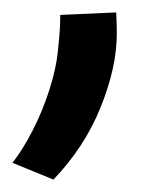

<svg xmlns="http://www.w3.org/2000/svg" viewBox="-103 -100 268 309"><path d="M-6 -76 84 -80Q85 -61 85 -46Q85 8 59 72.5Q33 137 -17 189L-83 162Q-67 142 -51 111Q-35 80 -24 46Q-13 12 -10 -16Q-9 -26 -7.5 -42Q-6 -58 -6 -76Z"/></svg>

Font: Georama ExtraCondensed SemiBold
Style: Italic
Weight: 600
Width: 2
Italic angle: -9°
Designer: Jean-Baptiste Levee
Foundry: Production Type
Version: Version 1.000